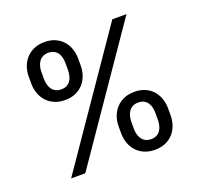

<svg xmlns="http://www.w3.org/2000/svg" viewBox="-129 -879 1070 1031"><g transform="rotate(-20 406.0 -363.5)"><path d="M446 -174.7Q446 -204.5 455.4 -231.2Q464.8 -257.8 483 -277.7Q501.1 -297.6 527.5 -309.3Q554 -321 588.1 -321Q622.9 -321 649.1 -309.3Q675.4 -297.6 693 -277.7Q710.6 -257.8 719.6 -231.2Q728.7 -204.5 728.7 -174.7V-136.4Q728.7 -106.5 719.5 -79.9Q710.2 -53.3 692.5 -33.4Q674.7 -13.5 648.4 -1.8Q622.2 9.9 588.1 9.9Q553.6 9.9 527 -1.8Q500.4 -13.5 482.4 -33.4Q464.5 -53.3 455.3 -79.9Q446 -106.5 446 -136.4ZM83.8 -590.9Q83.8 -620.7 93.2 -647.4Q102.6 -674 120.7 -693.9Q138.8 -713.8 165.3 -725.5Q191.8 -737.2 225.9 -737.2Q260.7 -737.2 286.9 -725.5Q313.2 -713.8 330.8 -693.9Q348.4 -674 357.4 -647.4Q366.5 -620.7 366.5 -590.9V-552.6Q366.5 -522.7 357.2 -496.1Q348 -469.5 330.3 -449.6Q312.5 -429.7 286.2 -418Q259.9 -406.2 225.9 -406.2Q191.4 -406.2 164.8 -418Q138.1 -429.7 120.2 -449.6Q102.3 -469.5 93 -496.1Q83.8 -522.7 83.8 -552.6ZM610.8 -727.3H691.8L191.8 0H110.8ZM518.5 -136.4Q518.5 -120 522.2 -104.6Q525.9 -89.1 534.1 -77.2Q542.3 -65.3 555.6 -58.2Q568.9 -51.1 588.1 -51.1Q606.9 -51.1 619.9 -58.2Q632.8 -65.3 640.8 -77.2Q648.8 -89.1 652.5 -104.6Q656.2 -120 656.2 -136.4V-174.7Q656.2 -191.4 652.9 -206.7Q649.5 -221.9 641.5 -233.8Q633.5 -245.7 620.4 -252.8Q607.2 -259.9 588.1 -259.9Q569.6 -259.9 556.3 -252.8Q543 -245.7 534.6 -233.8Q526.3 -221.9 522.4 -206.7Q518.5 -191.4 518.5 -174.7ZM156.2 -552.6Q156.2 -536.2 160 -520.8Q163.7 -505.3 171.9 -493.4Q180 -481.5 193.4 -474.4Q206.7 -467.3 225.9 -467.3Q244.7 -467.3 257.6 -474.4Q270.6 -481.5 278.6 -493.4Q286.6 -505.3 290.3 -520.8Q294 -536.2 294 -552.6V-590.9Q294 -607.6 290.7 -622.9Q287.3 -638.1 279.3 -650Q271.3 -661.9 258.2 -669Q245 -676.1 225.9 -676.1Q207.4 -676.1 194.1 -669Q180.8 -661.9 172.4 -650Q164.1 -638.1 160.2 -622.9Q156.2 -607.6 156.2 -590.9Z"/></g></svg>

Font: Interop
Style: Regular
Weight: 400
Designer: Rasmus Andersson, Google, Jang Haemin
Foundry: jhaemin
Version: Version 1.008